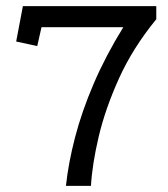

<svg xmlns="http://www.w3.org/2000/svg" viewBox="-20 -609 552 629"><path d="M492 -546Q415 -452 370 -352.5Q325 -253 303.5 -162Q282 -71 278 0H196Q204 -75 226 -159.5Q248 -244 287 -335Q326 -426 384 -520H116L102 -458L33 -473L55 -589H492Z"/></svg>

Font: Podkova VF Beta
Style: Regular
Weight: 400
Designer: Ilya Yudin
Foundry: Cyreal (www.cyreal.org)
Version: Version 2.100